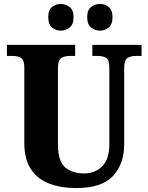

<svg xmlns="http://www.w3.org/2000/svg" viewBox="-20 -941 751 971"><path d="M366 10Q287 10 228 -13Q169 -36 136 -86Q103 -136 103 -218V-599Q103 -638 86 -648Q69 -658 46 -658H15V-714H360V-658H330Q307 -658 290 -647.5Q273 -637 273 -595V-210Q273 -127 308.5 -95.5Q344 -64 406 -64Q461 -64 497 -100Q533 -136 533 -214V-599Q533 -638 517 -648Q501 -658 477 -658H447V-714H696V-658H665Q641 -658 624.5 -647.5Q608 -637 608 -595V-212Q608 -112 551.5 -51Q495 10 366 10ZM486 -786Q461 -786 441 -801.5Q421 -817 421 -854Q421 -891 441 -906Q461 -921 486 -921Q509 -921 529 -906Q549 -891 549 -854Q549 -817 529 -801.5Q509 -786 486 -786ZM287 -786Q263 -786 243.5 -801.5Q224 -817 224 -854Q224 -891 243.5 -906Q263 -921 287 -921Q311 -921 331.5 -906Q352 -891 352 -854Q352 -817 331.5 -801.5Q311 -786 287 -786Z"/></svg>

Font: Noto Serif Thai SemiCondensed ExtraBold
Style: Regular
Weight: 800
Width: 4
Designer: Monotype Design Team
Foundry: Monotype Imaging Inc.
Version: Version 2.002; ttfautohint (v1.8.4.7-5d5b)